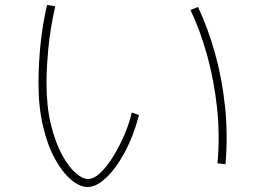

<svg xmlns="http://www.w3.org/2000/svg" viewBox="-20 -725 1040 768"><path d="M331 23Q299 23 265 -5.5Q231 -34 201 -87.5Q171 -141 152.5 -218Q134 -295 134 -393Q134 -469 142 -547.5Q150 -626 168 -705L201 -700Q180 -606 173 -528Q166 -450 166 -393Q166 -299 183.5 -227.5Q201 -156 227.5 -107Q254 -58 282 -33.5Q310 -9 332 -9Q356 -9 382.5 -34.5Q409 -60 434 -101Q459 -142 478.5 -188Q498 -234 507 -275L536 -265Q514 -181 479 -116Q444 -51 404.5 -14Q365 23 331 23ZM882 -68 850 -72Q860 -186 848 -295.5Q836 -405 808.5 -504Q781 -603 742 -685L772 -697Q811 -615 839.5 -514Q868 -413 880 -300Q892 -187 882 -68Z"/></svg>

Font: Murecho ExtraLight
Style: Regular
Weight: 200
Designer: Neil Summerour
Foundry: Positype
Version: Version 1.010; ttfautohint (v1.8.3)